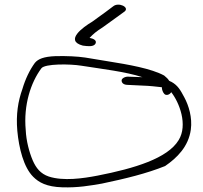

<svg xmlns="http://www.w3.org/2000/svg" viewBox="-20 -808 868 821"><path d="M54 -249C61 -174 81 -93 122 -52C146 -28 179 -9 247 -7C313 -5 364 -14 416 -23C516 -44 607 -66 686 -98C737 -133 786 -181 796 -254C803 -305 787 -357 768 -392C751 -424 740 -443 713 -458C710 -459 706 -461 703 -463C699 -470 692 -477 682 -485C627 -515 529 -532 441 -546L344 -562C309 -567 267 -569 218 -568C167 -566 143 -556 129 -539C107 -509 88 -469 76 -428C57 -375 48 -319 54 -249ZM90 -252C80 -359 112 -456 157 -516C172 -536 279 -535 328 -527C416 -513 515 -502 589 -478L532 -480C516 -482 500 -473 500 -464C500 -453 509 -445 527 -445L589 -442C621 -441 645 -438 672 -435C672 -424 677 -412 683 -406C692 -397 708 -405 712 -414C747 -370 784 -274 744 -209C697 -131 556 -88 397 -57C335 -45 251 -33 189 -53C153 -65 134 -90 120 -122C105 -157 92 -206 90 -252ZM334 -613 351 -611C372 -609 385 -613 389 -623C394 -636 379 -643 363 -646C379 -663 392 -674 419 -691C437 -704 458 -719 480 -735L513 -759C535 -777 487 -800 464 -781L432 -757C411 -742 392 -728 374 -715C335 -692 255 -634 334 -613Z"/></svg>

Font: Stray Cat
Style: SuExt
Weight: 400
Version: Version 1.0